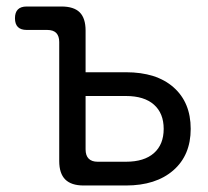

<svg xmlns="http://www.w3.org/2000/svg" viewBox="-20 -570 640 590"><path d="M243 -348H367Q461 -348 513.5 -301.5Q566 -255 566 -174Q566 -93 512.5 -46.5Q459 0 367 0H237Q199 0 180.5 -18.5Q162 -37 162 -75V-441Q162 -459 153 -468.5Q144 -478 125 -478H62Q44 -478 35 -487Q26 -496 26 -514Q26 -532 35 -541Q44 -550 62 -550H169Q207 -550 225 -532Q243 -514 243 -476ZM243 -111Q243 -92 252.5 -82.5Q262 -73 280 -73H367Q423 -73 453 -99.5Q483 -126 483 -174Q483 -222 453 -248.5Q423 -275 367 -275H243Z"/></svg>

Font: Maple Mono Light
Style: Regular
Weight: 300
Monospace: yes
Designer: subframe7536
Version: Version 7.000